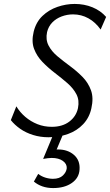

<svg xmlns="http://www.w3.org/2000/svg" viewBox="-20 -687 559 975"><path d="M226 10Q185 10 148 -1.5Q111 -13 82.5 -33Q54 -53 35 -77L63 -147Q81 -117 108.5 -93.5Q136 -70 170 -56.5Q204 -43 243 -43Q297 -43 332 -69.5Q367 -96 376 -138Q384 -178 368 -208.5Q352 -239 322 -265Q292 -291 258 -317Q224 -343 195.5 -372.5Q167 -402 153 -439Q139 -476 151 -526Q163 -575 195.5 -606Q228 -637 271.5 -652Q315 -667 359 -667Q408 -667 449.5 -650Q491 -633 519 -601L491 -537Q465 -574 429 -594Q393 -614 351 -614Q321 -614 293 -603.5Q265 -593 245.5 -573Q226 -553 219 -524Q211 -486 226.5 -456Q242 -426 272 -401Q302 -376 336 -351Q370 -326 399 -296.5Q428 -267 442 -228.5Q456 -190 444 -137Q434 -90 402.5 -56.5Q371 -23 325 -6.5Q279 10 226 10ZM249 0H298L259 93L224 81Q233 76 246.5 74Q260 72 275 72Q324 72 355.5 99.5Q387 127 384 173Q382 216 345 242Q308 268 250 268Q220 268 195.5 259.5Q171 251 152 235L174 196Q189 208 209 214.5Q229 221 249 221Q282 221 299.5 204Q317 187 319 167Q320 145 299 130Q278 115 242 115Q233 115 222 116.5Q211 118 199 120Z"/></svg>

Font: Ysabeau
Style: Italic
Weight: 400
Italic angle: -12°
Designer: Christian Thalmann (Catharsis Fonts)
Version: Version 2.000;gftools[0.9.27.dev2+g8671c4b]